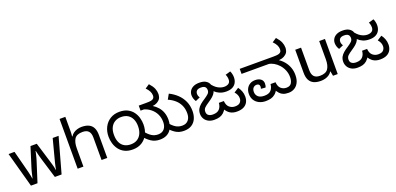

<svg xmlns="http://www.w3.org/2000/svg" viewBox="9 -1767 5684 2755"><g transform="rotate(-20 2851.0 -389.0)"><path d="M431 -303Q425 -324 419 -344.5Q413 -365 408.5 -383.5Q404 -402 400 -418Q396 -434 394 -445H390Q388 -434 384.5 -418Q381 -402 376.5 -383Q372 -364 366.5 -343.5Q361 -323 354 -302L258 -1H158L11 -537H102L176 -251Q184 -222 191 -192.5Q198 -163 203.5 -136.5Q209 -110 211 -91H215Q218 -103 222 -121Q226 -139 230.5 -159Q235 -179 240.5 -199Q246 -219 251 -235L346 -537H442L534 -235Q541 -212 548.5 -186Q556 -160 562 -135.5Q568 -111 570 -92H574Q576 -109 581.5 -134.5Q587 -160 594.5 -190.5Q602 -221 610 -251L685 -537H775L626 -1H523Z M959 -537Q959 -518 957.5 -498Q956 -478 954 -462H960Q977 -490 1003 -508Q1029 -526 1061 -535.5Q1093 -545 1127 -545Q1192 -545 1235.5 -524.5Q1279 -504 1301 -461Q1323 -418 1323 -349V0H1236V-343Q1236 -408 1207 -440Q1178 -472 1116 -472Q1026 -472 992.5 -421.5Q959 -371 959 -277V0H871V-760H959Z M1712 12Q1638 12 1587 -14Q1536 -40 1504.5 -83Q1473 -126 1458.5 -177Q1444 -228 1444 -279Q1444 -360 1477 -424.5Q1510 -489 1570 -526Q1630 -563 1710 -563Q1785 -563 1836 -536.5Q1887 -510 1918 -467Q1949 -424 1962.5 -373.5Q1976 -323 1976 -276Q1976 -191 1943 -126Q1910 -61 1851 -24.5Q1792 12 1712 12ZM1710 -67Q1766 -67 1807 -91.5Q1848 -116 1871 -163.5Q1894 -211 1894 -279Q1894 -340 1873 -386Q1852 -432 1811 -458Q1770 -484 1709 -484Q1657 -484 1615.5 -461Q1574 -438 1550 -392Q1526 -346 1526 -277Q1526 -209 1548 -162Q1570 -115 1611.5 -91Q1653 -67 1710 -67ZM2125 12Q2049 12 1992 -26.5Q1935 -65 1890 -123L1942 -177Q1983 -124 2027 -95.5Q2071 -67 2126 -67Q2188 -67 2221 -106Q2254 -145 2254 -210Q2254 -276 2228.5 -329.5Q2203 -383 2156.5 -421Q2110 -459 2048 -477L2186 -481Q2234 -451 2267.5 -412.5Q2301 -374 2318.5 -325Q2336 -276 2336 -215Q2336 -175 2325.5 -134.5Q2315 -94 2291 -61Q2267 -28 2226 -8Q2185 12 2125 12ZM2492 12Q2416 12 2359.5 -26.5Q2303 -65 2257 -123L2308 -177Q2350 -124 2394 -95.5Q2438 -67 2495 -67Q2555 -67 2588 -106Q2621 -145 2621 -210Q2621 -280 2596 -333Q2571 -386 2527 -424.5Q2483 -463 2425 -488L2468 -565Q2536 -532 2589 -482Q2642 -432 2672.5 -365Q2703 -298 2703 -215Q2703 -150 2680 -98.5Q2657 -47 2610.5 -17.5Q2564 12 2492 12ZM2327 -612Q2327 -593 2319.5 -565.5Q2312 -538 2286 -516Q2261 -494 2226.5 -484Q2192 -474 2134 -474H2004V-551H2116Q2170 -551 2192 -556Q2214 -561 2224 -569Q2237 -579 2241.5 -591.5Q2246 -604 2246 -618Q2246 -651 2230 -682.5Q2214 -714 2181 -747L2246 -790Q2293 -738 2310 -696.5Q2327 -655 2327 -612Z M3301 12Q3240 12 3197.5 -14.5Q3155 -41 3120 -104H3151Q3128 -59 3100.5 -34Q3073 -9 3038.5 1.5Q3004 12 2958 12Q2902 12 2864 -9.5Q2826 -31 2807.5 -65Q2789 -99 2789 -136Q2789 -179 2805.5 -210Q2822 -241 2853 -267.5Q2884 -294 2927 -321Q2965 -346 2988 -368Q3011 -390 3011 -422Q3011 -443 3003 -458.5Q2995 -474 2977.5 -482Q2960 -490 2930 -490Q2887 -490 2867 -471.5Q2847 -453 2847 -422Q2847 -406 2852 -391.5Q2857 -377 2867 -363L2797 -332Q2781 -357 2773.5 -381.5Q2766 -406 2766 -431Q2766 -466 2784 -496Q2802 -526 2838.5 -544.5Q2875 -563 2931 -563Q2993 -563 3028 -542Q3063 -521 3077 -489Q3091 -457 3091 -423Q3091 -387 3076 -358.5Q3061 -330 3032.5 -305Q3004 -280 2964 -254Q2918 -224 2894.5 -201Q2871 -178 2871 -141Q2871 -102 2897 -84.5Q2923 -67 2963 -67Q3030 -67 3062 -102Q3094 -137 3098 -195H3174Q3179 -128 3215.5 -97.5Q3252 -67 3301 -67Q3357 -67 3380 -93.5Q3403 -120 3403 -155Q3403 -184 3391.5 -209.5Q3380 -235 3360 -257L3431 -303Q3455 -273 3470 -234Q3485 -195 3485 -151Q3485 -104 3465.5 -67Q3446 -30 3405.5 -9Q3365 12 3301 12ZM3257 -311Q3199 -311 3156 -330Q3113 -349 3083.5 -378Q3054 -407 3036 -438L3018 -469L3056 -511Q3108 -438 3157 -411.5Q3206 -385 3250 -385Q3294 -385 3319.5 -404Q3345 -423 3345 -464Q3345 -486 3339.5 -507Q3334 -528 3327 -540L3405 -563Q3414 -547 3420.5 -520Q3427 -493 3427 -468Q3427 -419 3407 -383.5Q3387 -348 3349.5 -329.5Q3312 -311 3257 -311Z M3741 12Q3685 12 3640.5 -10Q3596 -32 3571 -72Q3546 -112 3546 -167Q3546 -211 3564 -246.5Q3582 -282 3616 -303Q3650 -324 3698 -324Q3751 -324 3783 -299Q3815 -274 3815 -231Q3815 -215 3812 -199Q3809 -183 3802 -172L3734 -178Q3736 -184 3738 -193.5Q3740 -203 3740 -210Q3740 -232 3728 -243Q3716 -254 3695 -254Q3664 -254 3643.5 -232.5Q3623 -211 3623 -170Q3623 -125 3654 -96Q3685 -67 3749 -67Q3818 -67 3850 -102Q3882 -137 3887 -195H3963Q3968 -128 4002.5 -97.5Q4037 -67 4085 -67Q4141 -67 4163 -103.5Q4185 -140 4185 -191Q4185 -250 4164.5 -299.5Q4144 -349 4110 -387Q4076 -425 4035 -448Q3994 -471 3953 -477L4106 -483Q4157 -451 4193 -407Q4229 -363 4248 -310.5Q4267 -258 4267 -198Q4267 -126 4242.5 -79.5Q4218 -33 4178 -10.5Q4138 12 4092 12Q4041 12 4009 -1Q3977 -14 3955 -39.5Q3933 -65 3911 -101L3942 -105Q3916 -57 3886.5 -32Q3857 -7 3821.5 2.5Q3786 12 3741 12ZM3546 -474V-551H4056Q4110 -551 4132 -556Q4154 -561 4164 -569Q4178 -579 4182 -591.5Q4186 -604 4186 -618Q4186 -651 4170 -682.5Q4154 -714 4121 -747L4186 -790Q4233 -738 4250 -696.5Q4267 -655 4267 -612Q4267 -593 4259.5 -565.5Q4252 -538 4226 -516Q4201 -494 4166.5 -484Q4132 -474 4074 -474Z M4842 -536V0H4770L4757 -71H4753Q4736 -43 4709 -25Q4682 -7 4650 1.5Q4618 10 4583 10Q4519 10 4475.5 -10.5Q4432 -31 4410 -74Q4388 -117 4388 -185V-536H4477V-191Q4477 -127 4506 -95Q4535 -63 4596 -63Q4685 -63 4719.5 -113Q4754 -163 4754 -257V-536Z M5488 12Q5427 12 5384.5 -14.5Q5342 -41 5307 -104H5338Q5315 -59 5287.5 -34Q5260 -9 5225.5 1.5Q5191 12 5145 12Q5089 12 5051 -9.5Q5013 -31 4994.5 -65Q4976 -99 4976 -136Q4976 -179 4992.5 -210Q5009 -241 5040 -267.5Q5071 -294 5114 -321Q5152 -346 5175 -368Q5198 -390 5198 -422Q5198 -443 5190 -458.5Q5182 -474 5164.5 -482Q5147 -490 5117 -490Q5074 -490 5054 -471.5Q5034 -453 5034 -422Q5034 -406 5039 -391.5Q5044 -377 5054 -363L4984 -332Q4968 -357 4960.5 -381.5Q4953 -406 4953 -431Q4953 -466 4971 -496Q4989 -526 5025.5 -544.5Q5062 -563 5118 -563Q5180 -563 5215 -542Q5250 -521 5264 -489Q5278 -457 5278 -423Q5278 -387 5263 -358.5Q5248 -330 5219.5 -305Q5191 -280 5151 -254Q5105 -224 5081.5 -201Q5058 -178 5058 -141Q5058 -102 5084 -84.5Q5110 -67 5150 -67Q5217 -67 5249 -102Q5281 -137 5285 -195H5361Q5366 -128 5402.5 -97.5Q5439 -67 5488 -67Q5544 -67 5567 -93.5Q5590 -120 5590 -155Q5590 -184 5578.5 -209.5Q5567 -235 5547 -257L5618 -303Q5642 -273 5657 -234Q5672 -195 5672 -151Q5672 -104 5652.5 -67Q5633 -30 5592.5 -9Q5552 12 5488 12ZM5444 -311Q5386 -311 5343 -330Q5300 -349 5270.5 -378Q5241 -407 5223 -438L5205 -469L5243 -511Q5295 -438 5344 -411.5Q5393 -385 5437 -385Q5481 -385 5506.5 -404Q5532 -423 5532 -464Q5532 -486 5526.5 -507Q5521 -528 5514 -540L5592 -563Q5601 -547 5607.5 -520Q5614 -493 5614 -468Q5614 -419 5594 -383.5Q5574 -348 5536.5 -329.5Q5499 -311 5444 -311Z"/></g></svg>

Font: hexkannada15
Style: Book
Weight: 400
Designer: Jelle Bosma - Monotype Design Team
Foundry: Monotype Imaging Inc.
Version: Version 2.003